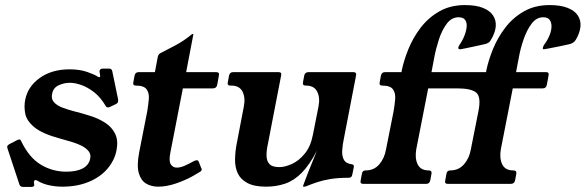

<svg xmlns="http://www.w3.org/2000/svg" viewBox="-20 -724 2306 756"><path d="M415 -304Q409 -301 406 -301Q399 -301 396 -307Q376 -341 351 -360.5Q326 -380 301 -389Q276 -398 255 -398Q232 -398 210.5 -388Q189 -378 185 -353Q181 -334 193 -321Q205 -308 226.5 -300Q248 -292 271 -286Q303 -278 336 -267.5Q369 -257 395 -240Q421 -223 433.5 -197Q446 -171 439 -133Q431 -92 402.5 -59Q374 -26 328.5 -7.5Q283 11 226 11Q199 11 173.5 5.5Q148 0 128 -12Q123 -15 121 -15Q115 -15 114 -9Q113 -8 113.5 -6Q114 -4 114 -2Q115 4 115 5Q114 12 103 12H71Q61 12 57 4L10 -138Q8 -144 8 -146Q10 -153 18 -157L47 -172Q54 -175 56 -175Q61 -175 64 -167Q95 -103 141 -75.5Q187 -48 241 -48Q282 -48 306 -61Q330 -74 335 -99Q339 -116 329 -128.5Q319 -141 301.5 -150Q284 -159 261.5 -165.5Q239 -172 218 -178Q147 -197 116 -222.5Q85 -248 79.5 -276Q74 -304 79 -330Q89 -383 136.5 -417Q184 -451 254 -451Q294 -451 324 -440.5Q354 -430 365 -422Q369 -420 371 -420Q374 -420 374 -423Q375 -425 374 -428Q373 -431 373 -435Q372 -439 372 -441.5Q372 -444 372 -445Q374 -454 386 -454H409Q420 -454 422 -444L445 -333Q445 -330 445 -328Q445 -326 445 -324Q444 -318 436 -314Z M772 -63Q775 -60 774 -55Q773 -50 765 -46L736 -29Q709 -14 672.5 -1.5Q636 11 603 11Q576 11 555.5 -1Q535 -13 526.5 -42.5Q518 -72 528 -124L560 -287Q564 -311 566 -334Q568 -357 557.5 -372Q547 -387 515 -387Q502 -387 505 -400L510 -427Q513 -440 526 -440H590L601 -499Q603 -510 612 -515Q634 -526 669 -544.5Q704 -563 734 -588Q736 -590 739 -590H741Q742 -590 741 -587L713 -440H831Q845 -440 842 -427L835 -389Q832 -376 818 -376H700L651 -124Q644 -90 652.5 -77Q661 -64 676 -64Q691 -64 709.5 -72.5Q728 -81 744 -90Q748 -92 750.5 -92.5Q753 -93 755 -93Q761 -93 763 -86Z M1028 11Q981 11 954 -3.5Q927 -18 916 -42Q905 -66 905.5 -96.5Q906 -127 912 -158L940 -304Q947 -339 935 -363Q923 -387 891 -387H887Q874 -387 877 -400L882 -427Q885 -440 898 -440H1077Q1090 -440 1087 -427L1034 -153Q1029 -130 1029.5 -110Q1030 -90 1041 -78Q1052 -66 1080 -66Q1102 -66 1129.5 -78.5Q1157 -91 1180 -119Q1203 -147 1212 -193L1234 -304Q1241 -339 1229 -363Q1217 -387 1185 -387H1184Q1170 -387 1173 -400L1178 -427Q1181 -440 1195 -440H1371Q1385 -440 1382 -427L1334 -178Q1329 -155 1327.5 -132.5Q1326 -110 1334 -95Q1342 -80 1366 -77Q1375 -76 1373 -65L1367 -36Q1365 -24 1353 -24Q1310 -24 1280.5 -19Q1251 -14 1228.5 -6.5Q1206 1 1184 10Q1182 11 1177 11H1175Q1173 11 1173 9Q1174 7 1178 -5Q1182 -17 1194 -47Q1206 -77 1228 -131Q1199 -75 1168.5 -44Q1138 -13 1103 -1Q1068 11 1028 11Z M1895 -447Q1903 -486 1921 -530.5Q1939 -575 1969 -614.5Q1999 -654 2042.5 -679Q2086 -704 2144 -704Q2187 -704 2215 -693Q2243 -682 2255.5 -662.5Q2268 -643 2265.5 -618.5Q2263 -594 2247 -567Q2239 -554 2222 -550Q2205 -546 2182.5 -541.5Q2160 -537 2142 -533.5Q2124 -530 2122 -530Q2116 -530 2117.5 -536Q2119 -542 2122 -547Q2135 -564 2143 -583Q2151 -602 2151.5 -618.5Q2152 -635 2144.5 -645.5Q2137 -656 2119 -656Q2092 -656 2073 -630.5Q2054 -605 2041.5 -568.5Q2029 -532 2023 -498L2012 -440H2130Q2143 -440 2140 -427L2133 -389Q2130 -376 2117 -376H1999L1952 -136Q1946 -101 1957.5 -77Q1969 -53 2001 -53Q2015 -53 2013 -40L2008 -13Q2005 0 1991 0H1743Q1730 0 1733 -13L1738 -40Q1740 -53 1753 -53Q1786 -53 1807 -77Q1828 -101 1834 -136L1864 -287Q1875 -343 1855 -359.5Q1835 -376 1781 -376Q1768 -376 1771 -389L1778 -427Q1781 -440 1794 -440H1894ZM1562 -447Q1570 -486 1588 -530.5Q1606 -575 1636 -614.5Q1666 -654 1709.5 -679Q1753 -704 1811 -704Q1854 -704 1881.5 -693Q1909 -682 1921.5 -663Q1934 -644 1932 -619.5Q1930 -595 1913 -567Q1907 -554 1888 -550Q1871 -546 1849.5 -541.5Q1828 -537 1811.5 -533.5Q1795 -530 1793 -530Q1785 -530 1784.5 -534.5Q1784 -539 1789 -547Q1801 -564 1808.5 -583Q1816 -602 1817.5 -618.5Q1819 -635 1811.5 -645.5Q1804 -656 1786 -656Q1758 -656 1739 -630.5Q1720 -605 1708 -568Q1696 -531 1690 -498L1679 -440H1797Q1810 -440 1807 -427L1800 -389Q1797 -376 1784 -376H1666L1619 -136Q1613 -101 1624.5 -77Q1636 -53 1668 -53Q1681 -53 1679 -40L1674 -13Q1671 0 1658 0H1410Q1397 0 1400 -13L1405 -40Q1407 -53 1420 -53Q1453 -53 1473.5 -77Q1494 -101 1500 -136L1530 -287Q1534 -311 1536 -334Q1538 -357 1527.5 -372Q1517 -387 1485 -387Q1472 -387 1475 -400L1480 -427Q1483 -440 1496 -440H1561Z"/></svg>

Font: Young Serif Light
Style: Italic
Weight: 300
Italic angle: -10.979°
Designer: Bastien Sozeau
Foundry: NBR — Bastien Sozeau
Version: Version 5.001